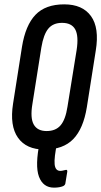

<svg xmlns="http://www.w3.org/2000/svg" viewBox="-20 -681 465 882"><path d="M228 181Q178 181 159 130.5Q140 80 163 -31Q164 -36 169 -38.5Q174 -41 177 -41L237 -38Q245 -38 243 -27Q228 43 231 73.5Q234 104 257 104Q263 104 269 102.5Q275 101 280 100Q285 98 287.5 100.5Q290 103 289 108L280 163Q278 170 270 174Q263 177 252.5 179Q242 181 228 181ZM184 6Q101 6 62.5 -48.5Q24 -103 40 -205L81 -466Q97 -565 143 -613Q189 -661 275 -661Q359 -661 398 -607Q437 -553 420 -449L379 -189Q363 -90 316.5 -42Q270 6 184 6ZM194 -79Q236 -79 258.5 -105.5Q281 -132 290 -191L332 -451Q342 -516 325.5 -546Q309 -576 265 -576Q224 -576 202 -549.5Q180 -523 170 -463L129 -204Q118 -139 135 -109Q152 -79 194 -79Z"/></svg>

Font: Sofia Sans Extra Condensed SemiBold
Style: Italic
Weight: 600
Italic angle: -9°
Designer: Botio Nikoltchev, Ani Petrova
Foundry: lettersoup
Version: Version 4.101